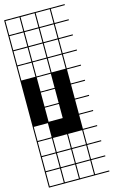

<svg xmlns="http://www.w3.org/2000/svg" viewBox="-148 -781 661 1115"><g transform="rotate(-15 182.0 -224.0)"><path d="M363.6 278.8H0V187.9H6.1V272.7H90.9V187.9H97V272.7H181.8V187.9H187.9V272.7H272.7V187.9H0V-727.3H363.6V-721.2H278.8V-636.4H363.6V-630.3H278.8V-545.5H363.6V-539.4H278.8V-454.5H363.6V-448.5H278.8V-363.6H363.6V-357.6H278.8V-272.7H363.6V-266.7H278.8V-181.8H363.6V-175.8H278.8V-90.9H363.6V-84.8H278.8V0H363.6V6.1H278.8V90.9H363.6V97H278.8V181.8H363.6V187.9H278.8V272.7H363.6ZM90.9 -636.4V-721.2H6.1V-636.4ZM187.9 -636.4H272.7V-721.2H187.9ZM97 -636.4H181.8V-721.2H97ZM187.9 -545.5H272.7V-630.3H187.9ZM97 -545.5H181.8V-630.3H97ZM6.1 -545.5H90.9V-630.3H6.1ZM187.9 -454.5H272.7V-539.4H187.9ZM6.1 -454.5H90.9V-539.4H6.1ZM97 -454.5H181.8V-539.4H97ZM187.9 -363.6H272.7V-448.5H187.9ZM6.1 -363.6H90.9V-448.5H6.1ZM97 -363.6H181.8V-448.5H97ZM97 -272.7H181.8V-357.6H97ZM97 -181.8H181.8V-266.7H97ZM97 -90.9H181.8V-175.8H97ZM6.1 0H90.9V-84.8H6.1ZM97 90.9H181.8V6.1H97ZM187.9 90.9H272.7V6.1H187.9ZM6.1 90.9H90.9V6.1H6.1ZM97 181.8H181.8V97H97ZM6.1 181.8H90.9V97H6.1ZM187.9 181.8H272.7V97H187.9Z"/></g></svg>

Font: Micro 5 Charted
Style: Regular
Weight: 400
Designer: Sarah Cadigan-Fried
Version: Version 1.000; ttfautohint (v1.8.4.7-5d5b)